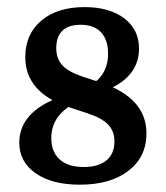

<svg xmlns="http://www.w3.org/2000/svg" viewBox="-20 -501 457 530"><path d="M200.2 8.8Q123.5 8.8 78.4 -22.7Q33.2 -54.2 33.2 -107.4Q33.2 -153.8 67.4 -187.5Q101.6 -221.2 165 -238.3L194.3 -220.2Q121.6 -185.5 121.6 -120.1Q121.6 -81.5 144.8 -60.8Q168 -40 210.9 -40Q252 -40 273.9 -58.3Q295.9 -76.7 295.9 -110.8Q295.9 -138.7 278.6 -157Q261.2 -175.3 222.2 -188L171.9 -204.6Q49.8 -244.6 49.8 -343.3Q49.8 -406.7 94 -444.1Q138.2 -481.4 213.4 -481.4Q282.2 -481.4 323 -450.4Q363.8 -419.4 363.8 -366.7Q363.8 -321.8 333.3 -290Q302.7 -258.3 246.1 -243.7L221.2 -260.7Q278.3 -290 278.3 -352.5Q278.3 -391.1 258.8 -411.9Q239.3 -432.6 203.1 -432.6Q135.3 -432.6 135.3 -367.7Q135.3 -338.9 152.1 -320.8Q168.9 -302.7 206.5 -290L257.3 -273.4Q384.3 -231.4 384.3 -132.8Q384.3 -67.9 334.5 -29.5Q284.7 8.8 200.2 8.8Z"/></svg>

Font: Markazi Text Medium
Style: Regular
Weight: 500
Designer: Borna Izadpanah (Arabic designer), Fiona Ross (Arabic design director) and Florian Runge (Latin designer)
Foundry: Borna Izadpanah and Florian Runge
Version: Version 1.001